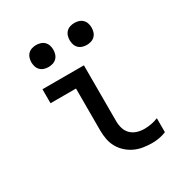

<svg xmlns="http://www.w3.org/2000/svg" viewBox="-173 -863 946 999"><g transform="rotate(-30 300.0 -364.0)"><path d="M456 8Q429 8 402.5 4Q376 0 352 -11Q328 -22 308 -40Q288 -58 275 -81Q262 -104 257 -130.5Q252 -157 252 -184V-436H99V-520H348V-184Q348 -162 354.5 -140.5Q361 -119 376.5 -104Q392 -89 413 -82.5Q434 -76 456 -76Q477 -76 498.5 -80Q520 -84 539 -92V-8Q520 0 498.5 4Q477 8 456 8ZM415 -604Q402 -604 389 -608Q376 -612 366.5 -621.5Q357 -631 353 -644Q349 -657 349 -670Q349 -683 353 -696Q357 -709 366.5 -718.5Q376 -728 389 -732Q402 -736 415 -736Q428 -736 441 -732Q454 -728 463.5 -718.5Q473 -709 477 -696Q481 -683 481 -670Q481 -657 477 -644Q473 -631 463.5 -621.5Q454 -612 441 -608Q428 -604 415 -604ZM185 -604Q172 -604 159 -608Q146 -612 136.5 -621.5Q127 -631 123 -644Q119 -657 119 -670Q119 -683 123 -696Q127 -709 136.5 -718.5Q146 -728 159 -732Q172 -736 185 -736Q198 -736 211 -732Q224 -728 233.5 -718.5Q243 -709 247 -696Q251 -683 251 -670Q251 -657 247 -644Q243 -631 233.5 -621.5Q224 -612 211 -608Q198 -604 185 -604Z"/></g></svg>

Font: Iosevka Fixed Curly Md Ex
Style: Regular
Weight: 500
Width: 7
Monospace: yes
Designer: Belleve Invis
Foundry: Belleve Invis
Version: Version 30.1.2